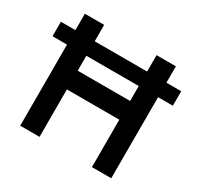

<svg xmlns="http://www.w3.org/2000/svg" viewBox="-162 -951 1163 1136"><g transform="rotate(30 419.0 -382.5)"><path d="M107 -554H8V-653H107V-765H239V-653H597V-765H729V-653H830V-554H729V0H597V-324H239V0H107ZM597 -452V-554H239V-452Z"/></g></svg>

Font: Application Semibold
Style: Regular
Weight: 600
Designer: Wei Huang
Foundry: Wei Huang
Version: Version 0.012